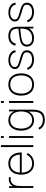

<svg xmlns="http://www.w3.org/2000/svg" viewBox="1604 -2364 1015 4264"><g transform="rotate(-90 2112.0 -232.5)"><path d="M70 0V-540H109V-411L96 -428Q104.5 -450 117.5 -469Q130.5 -488 143 -500Q165 -521.5 195.2 -532.8Q225.5 -544 256 -545.8Q286.5 -547.5 310 -540V-500Q276.5 -507.5 239 -502.8Q201.5 -498 169 -468Q140.5 -441.5 128.8 -407Q117 -372.5 114.5 -335.8Q112 -299 112 -266V0Z M612 15Q535.5 15 480.2 -19.5Q425 -54 395 -118Q365 -182 365 -270Q365 -358.5 394.8 -422.5Q424.5 -486.5 479.8 -520.8Q535 -555 612 -555Q689.5 -555 744.5 -520Q799.5 -485 828.8 -418.5Q858 -352 858 -258H813V-272Q810 -388.5 758.2 -450.8Q706.5 -513 612 -513Q516 -513 463 -449.2Q410 -385.5 410 -270Q410 -154.5 463 -90.8Q516 -27 612 -27Q679 -27 729.5 -58.5Q780 -90 810 -149L845 -129Q812 -60 751.5 -22.5Q691 15 612 15ZM392 -258V-300H832V-258Z M978 0V-720H1020V0Z M1180 -656V-720H1222V-656ZM1180 0V-540H1222V0Z M1578 255Q1539 255 1499.5 244Q1460 233 1425.2 206.8Q1390.5 180.5 1366 135L1403 110Q1430 165.5 1479 188.8Q1528 212 1578 212Q1650.5 212 1691.2 184.8Q1732 157.5 1748.5 103.8Q1765 50 1765 -30V-168H1769V-540H1808V-30Q1808 -5.5 1807 17.5Q1806 40.5 1803 63Q1795 128.5 1768.2 171Q1741.5 213.5 1694.5 234.2Q1647.5 255 1578 255ZM1577 15Q1500.5 15 1448.2 -22.8Q1396 -60.5 1369 -125.2Q1342 -190 1342 -271Q1342 -350.5 1368.5 -415Q1395 -479.5 1445.8 -517.2Q1496.5 -555 1569 -555Q1644.5 -555 1696.2 -518.2Q1748 -481.5 1774.5 -417.2Q1801 -353 1801 -271Q1801 -190.5 1774.8 -125.8Q1748.5 -61 1698.5 -23Q1648.5 15 1577 15ZM1577 -27Q1640.5 -27 1683.2 -59Q1726 -91 1747.5 -146.2Q1769 -201.5 1769 -271Q1769 -341.5 1747.2 -396.2Q1725.5 -451 1682.8 -482Q1640 -513 1577 -513Q1512.5 -513 1470.2 -481.2Q1428 -449.5 1407.5 -394.8Q1387 -340 1387 -271Q1387 -201.5 1408.5 -146.2Q1430 -91 1472.2 -59Q1514.5 -27 1577 -27Z M1958 -656V-720H2000V-656ZM1958 0V-540H2000V0Z M2367 15Q2287 15 2232 -21.5Q2177 -58 2148.5 -122.5Q2120 -187 2120 -271Q2120 -356 2149 -420Q2178 -484 2233.2 -519.5Q2288.5 -555 2367 -555Q2447.5 -555 2502.5 -518.8Q2557.5 -482.5 2585.8 -418.5Q2614 -354.5 2614 -271Q2614 -185.5 2585.5 -121.2Q2557 -57 2501.8 -21Q2446.5 15 2367 15ZM2367 -27Q2469 -27 2519 -94.8Q2569 -162.5 2569 -271Q2569 -381.5 2518.8 -447.2Q2468.5 -513 2367 -513Q2298.5 -513 2253.8 -482Q2209 -451 2187 -396.5Q2165 -342 2165 -271Q2165 -161 2216.2 -94Q2267.5 -27 2367 -27Z M2921 14Q2829.5 14 2769 -24.2Q2708.5 -62.5 2694 -130L2737 -138Q2750.5 -88 2800.2 -58Q2850 -28 2922 -28Q2995.5 -28 3038.8 -59.5Q3082 -91 3082 -145Q3082 -174.5 3069 -193.2Q3056 -212 3018.2 -227.5Q2980.5 -243 2907 -263Q2830 -284 2787.2 -303.8Q2744.5 -323.5 2727.2 -348.2Q2710 -373 2710 -409Q2710 -452 2735.5 -485Q2761 -518 2806 -536.5Q2851 -555 2910 -555Q2969.5 -555 3017.2 -535.2Q3065 -515.5 3094.2 -480.2Q3123.5 -445 3128 -399L3085 -391Q3075.5 -447.5 3027.2 -480.2Q2979 -513 2907 -513Q2839.5 -514 2796.8 -485.5Q2754 -457 2754 -411Q2754 -385.5 2768.5 -367.2Q2783 -349 2819 -334Q2855 -319 2919 -303Q3000 -282.5 3045.2 -261.5Q3090.5 -240.5 3108.8 -212.5Q3127 -184.5 3127 -143Q3127 -69.5 3072 -27.8Q3017 14 2921 14Z M3395 15Q3332 15 3290.5 -7Q3249 -29 3228.5 -65Q3208 -101 3208 -143Q3208 -190.5 3228.8 -221.8Q3249.5 -253 3283 -271Q3316.5 -289 3355 -297Q3402 -306.5 3455.8 -313.8Q3509.5 -321 3555 -326Q3600.5 -331 3623 -334L3608 -324Q3610.5 -419.5 3573.2 -466.2Q3536 -513 3442 -513Q3374 -513 3332.8 -482.8Q3291.5 -452.5 3275 -390L3229 -402Q3247 -477 3302.8 -516Q3358.5 -555 3444 -555Q3519 -555 3569 -524.5Q3619 -494 3637 -442Q3644 -422 3647 -393.5Q3650 -365 3650 -338V0H3611V-148L3631 -147Q3609.5 -70 3545.5 -27.5Q3481.5 15 3395 15ZM3393 -27Q3451.5 -27 3496.2 -48Q3541 -69 3568.8 -108.8Q3596.5 -148.5 3604 -204Q3608 -232 3608 -264Q3608 -296 3608 -310L3630 -293Q3603.5 -290.5 3556.8 -286.2Q3510 -282 3458 -275.2Q3406 -268.5 3364 -258Q3339.5 -252 3313.5 -239Q3287.5 -226 3269.8 -202.5Q3252 -179 3252 -142Q3252 -116 3265 -89.5Q3278 -63 3308.8 -45Q3339.5 -27 3393 -27Z M3977 14Q3885.5 14 3825 -24.2Q3764.5 -62.5 3750 -130L3793 -138Q3806.5 -88 3856.2 -58Q3906 -28 3978 -28Q4051.5 -28 4094.8 -59.5Q4138 -91 4138 -145Q4138 -174.5 4125 -193.2Q4112 -212 4074.2 -227.5Q4036.5 -243 3963 -263Q3886 -284 3843.2 -303.8Q3800.5 -323.5 3783.2 -348.2Q3766 -373 3766 -409Q3766 -452 3791.5 -485Q3817 -518 3862 -536.5Q3907 -555 3966 -555Q4025.5 -555 4073.2 -535.2Q4121 -515.5 4150.2 -480.2Q4179.5 -445 4184 -399L4141 -391Q4131.5 -447.5 4083.2 -480.2Q4035 -513 3963 -513Q3895.5 -514 3852.8 -485.5Q3810 -457 3810 -411Q3810 -385.5 3824.5 -367.2Q3839 -349 3875 -334Q3911 -319 3975 -303Q4056 -282.5 4101.2 -261.5Q4146.5 -240.5 4164.8 -212.5Q4183 -184.5 4183 -143Q4183 -69.5 4128 -27.8Q4073 14 3977 14Z"/></g></svg>

Font: Manrope ExtraLight
Style: Regular
Weight: 200
Designer: Mikhail Sharanda
Foundry: Mikhail Sharanda
Version: Version 4.505